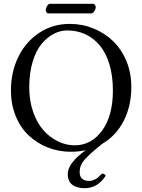

<svg xmlns="http://www.w3.org/2000/svg" viewBox="-20 -783 742 1003"><path d="M456.1 -712.9H231.9Q226.1 -712.9 222.7 -718.8Q219.2 -724.6 219.2 -731Q219.2 -740.7 226.3 -752Q233.4 -763.2 241.2 -763.2H465.8Q472.2 -763.2 476.1 -757.3Q480 -751.5 480 -746.1Q480 -735.8 472.7 -724.4Q465.3 -712.9 456.1 -712.9ZM532.2 134.8Q490.2 200.2 421.9 200.2Q381.8 200.2 357.9 182.4Q334 164.6 334 126Q334 68.8 428.2 1.5Q390.6 9.8 350.1 9.8Q285.6 9.8 228.8 -12.9Q171.9 -35.6 129.2 -76.2Q86.4 -116.7 61.8 -177.2Q37.1 -237.8 37.1 -310.1Q37.1 -407.2 76.2 -486.6Q115.2 -565.9 185.8 -612.1Q256.3 -658.2 344.2 -658.2Q409.7 -658.2 468.3 -634.3Q526.9 -610.4 570.8 -568.1Q614.7 -525.9 640.4 -463.9Q666 -401.9 666 -329.1Q666 -228.5 625.7 -150.6Q585.4 -72.8 513.2 -31.2Q444.8 24.4 420.4 52.7Q396 81.1 396 115.2Q396 162.1 445.8 162.1Q459.5 162.1 471.7 156.5Q483.9 150.9 491.7 144.3Q499.5 137.7 513.2 124Q525.9 124 532.2 134.8ZM331.1 -624Q295.4 -624 261.5 -606.7Q227.5 -589.4 198.2 -554.9Q168.9 -520.5 150.9 -461.4Q132.8 -402.3 132.8 -327.1Q132.8 -257.3 152.8 -199.2Q172.9 -141.1 206.3 -103.3Q239.7 -65.4 282.2 -44.7Q324.7 -23.9 370.1 -23.9Q457.5 -23.9 513.7 -101.3Q569.8 -178.7 569.8 -310.1Q569.8 -386.2 551.8 -446.5Q533.7 -506.8 501.5 -545.4Q469.2 -584 426 -604Q382.8 -624 331.1 -624Z"/></svg>

Font: Linux Libertine G
Style: Regular
Weight: 400
Designer: Philipp H. Poll
Foundry: Philipp H. Poll
Version: Version 4.7.5